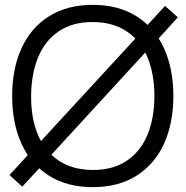

<svg xmlns="http://www.w3.org/2000/svg" viewBox="-20 -755 764 790"><path d="M19 -34.7 112 -136 125 -149 558 -619.3 566.7 -629.7 659 -730.7 711.7 -683.7 611.7 -573.7 602 -565.3 169.3 -94.3 158.3 -81 71.7 13ZM30 -360Q30 -471.5 68.4 -556.2Q106.8 -640.8 181.5 -687.9Q256.2 -735 361.7 -735Q467.2 -735 541.8 -687.9Q616.5 -640.8 654.9 -556.2Q693.3 -471.5 693.3 -360Q693.3 -248.5 654.9 -163.8Q616.5 -79.2 541.8 -32.1Q467.2 15 361.7 15Q256.2 15 181.5 -32.1Q106.8 -79.2 68.4 -163.8Q30 -248.5 30 -360ZM615.3 -360Q615.3 -451.2 586.7 -519.6Q558 -588 501.2 -626Q444.5 -664 361.7 -664.3Q279.3 -664.7 222.5 -626.6Q165.7 -588.5 137.2 -520.1Q108.7 -451.7 108 -360Q107.3 -269.2 136 -200.6Q164.7 -132 221.8 -94Q278.8 -56 361.7 -55.7Q444.3 -55.3 501.2 -93.4Q558 -131.5 586.7 -200.1Q615.3 -268.7 615.3 -360Z"/></svg>

Font: Tap Sans
Style: Regular
Weight: 400
Designer: Tap Payments
Foundry: Tap Payments
Version: Version 1.001;Glyphs 3.1.2 (3151)